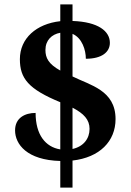

<svg xmlns="http://www.w3.org/2000/svg" viewBox="-20 -780 599 879"><path d="M256 -43V79H312V-45C436 -59 509 -133 509 -235C509 -367 392 -390 312 -430V-625C356 -606 373 -551 373 -511C447 -511 483 -542 483 -584C483 -637 430 -680 312 -684V-760H256V-683C147 -671 71 -605 71 -509C71 -421 110 -372 256 -312V-96C188 -107 143 -163 143 -263C95 -263 49 -241 49 -183C49 -120 103 -47 256 -43ZM256 -630V-457C202 -487 188 -515 188 -551C188 -596 217 -623 256 -630ZM312 -98V-287C364 -260 390 -232 390 -190C390 -145 362 -109 312 -98Z"/></svg>

Font: Noto Nastaliq Urdu
Style: Bold
Weight: 700
Designer: Monotype Design Team (Patrick Giasson: type design, Kamal Mansour: OpenType code, Glenda Bellarosa). Updated by Simon Co
Foundry: Monotype Imaging Inc., Simon Cozens
Version: Version 3.009